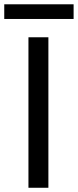

<svg xmlns="http://www.w3.org/2000/svg" viewBox="-45 -887 368 907"><path d="M183.6 -710.9V0H89.4V-710.9ZM302.7 -866.7V-797.4H-24.9V-866.7Z"/></svg>

Font: RobotoDEMO
Style: Regular
Weight: 400
Designer: Christian Robertson
Foundry: Google
Version: Version 2.136